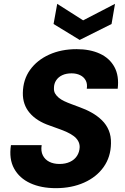

<svg xmlns="http://www.w3.org/2000/svg" viewBox="-20 -968 651 1000"><path d="M271 12Q194 12 137.5 -14Q81 -40 53.5 -90Q26 -140 37 -212H197Q192 -181 203 -159Q214 -137 236.5 -125.5Q259 -114 290 -114Q321 -114 344.5 -125Q368 -136 381 -156Q394 -176 395 -202Q395 -220 386.5 -234.5Q378 -249 363 -260Q348 -271 328.5 -280Q309 -289 286 -297Q263 -305 239 -314Q171 -337 134.5 -380Q98 -423 99 -484Q100 -553 136.5 -604Q173 -655 236 -683.5Q299 -712 379 -712Q449 -712 500 -688.5Q551 -665 576 -619Q601 -573 593 -506H432Q436 -531 426.5 -549Q417 -567 397.5 -576.5Q378 -586 353 -586Q325 -586 304.5 -576.5Q284 -567 272.5 -549.5Q261 -532 261 -510Q260 -493 267 -481Q274 -469 286 -459Q298 -449 315 -441Q332 -433 352.5 -425.5Q373 -418 394 -410Q428 -398 458 -381Q488 -364 511 -341.5Q534 -319 546.5 -289Q559 -259 558 -221Q557 -151 520 -98.5Q483 -46 418 -17Q353 12 271 12ZM579 -948 561 -843 395 -760 259 -843 278 -948 413 -862Z"/></svg>

Font: DM Sans 20pt Black
Style: Italic
Weight: 900
Italic angle: -10°
Version: Version 4.004;gftools[0.9.30]